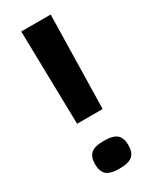

<svg xmlns="http://www.w3.org/2000/svg" viewBox="-193 -793 691 853"><g transform="rotate(-30 152.0 -367.0)"><path d="M88 -261 78 -740H229L219 -261ZM67 -65Q67 -102 86 -119Q105 -136 152 -136Q200 -136 219 -119Q238 -102 238 -65Q238 -28 219 -11Q200 6 152 6Q105 6 86 -11Q67 -28 67 -65Z"/></g></svg>

Font: Georama Extended SemiBold
Style: Regular
Weight: 600
Width: 7
Designer: Jean-Baptiste Levee
Foundry: Production Type
Version: Version 1.000